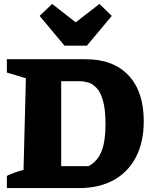

<svg xmlns="http://www.w3.org/2000/svg" viewBox="-20 -959 778 979"><path d="M417 -657Q558 -657 635.5 -574.5Q713 -492 713 -341Q713 -235 673.5 -158.5Q634 -82 560 -41Q486 0 383 0H15V-62Q33 -71 53.5 -78.5Q74 -86 100 -93L112 -560L15 -589V-657ZM432 -112Q477 -136 497.5 -187Q518 -238 518 -324Q518 -400 505.5 -444.5Q493 -489 472.5 -510.5Q452 -532 429 -538.5Q406 -545 385 -545H292V-112ZM309 -726 182 -878 246 -939 366 -845 487 -939 550 -878 423 -726Z"/></svg>

Font: Piazzolla SC ExtraBold
Style: Regular
Weight: 800
Designer: Juan Pablo del Peral
Foundry: Huerta Tipografica
Version: Version 1.330